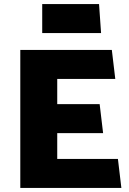

<svg xmlns="http://www.w3.org/2000/svg" viewBox="-20 -926 638 946"><path d="M578 0 561 -143H262V-270H488L471 -413H262V-537H548L531 -680H80V0ZM188 -763H478L468 -906H188Z"/></svg>

Font: Catamaran Black
Style: Regular
Weight: 900
Designer: Pria Ravichandran
Version: Version 2.000